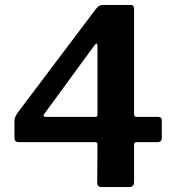

<svg xmlns="http://www.w3.org/2000/svg" viewBox="-20 -762 715 782"><path d="M371 -726Q379 -736 386 -739Q393 -742 406 -742H512Q526 -742 526 -726V-297Q526 -286 536 -286H622Q639 -286 639 -273V-200Q639 -183 621 -183H537Q526 -183 526 -172V-20Q526 0 504 0H395Q376 0 376 -18L377 -175Q377 -183 366 -183H57Q39 -183 39 -200V-272Q39 -280 44 -290Q49 -300 61 -315L371 -726ZM368 -286Q377 -286 377 -293V-571Q377 -584 373.5 -584.5Q370 -585 363 -575L161 -299Q151 -286 168 -286Z"/></svg>

Font: Libre Franklin Thin SemiBold
Style: Regular
Weight: 600
Version: Version 3.000